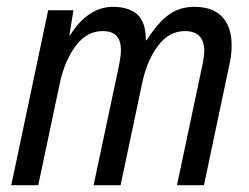

<svg xmlns="http://www.w3.org/2000/svg" viewBox="-20 -542 730 562"><path d="M121 -512H195L183 -438L186 -440Q210 -479 242 -500.5Q274 -522 311 -522Q356 -522 381.5 -500Q407 -478 407 -423L411 -427Q444 -478 475.5 -500Q507 -522 549 -522Q603 -522 630.5 -492.5Q658 -463 658 -410Q658 -383 653 -360L577 0H498L574 -359Q578 -383 578 -392Q578 -451 521 -451Q475 -451 442.5 -408Q410 -365 396 -298L333 0H254L327 -344Q334 -379 334 -395Q334 -423 321 -437Q308 -451 280 -451Q234 -451 201.5 -407.5Q169 -364 155 -298L92 0H13Z"/></svg>

Font: Decalotype
Style: Italic
Weight: 400
Italic angle: -12°
Designer: Alfredo Marco Pradil
Foundry: Alfredo Marco Pradil
Version: Version 1.0